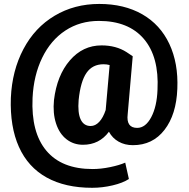

<svg xmlns="http://www.w3.org/2000/svg" viewBox="-20 -708 936 950"><path d="M857.4 -268.6Q852.5 -141.1 793.9 -65.4Q735.4 10.3 637.7 10.3Q597.7 10.3 566.9 -7.1Q536.1 -24.4 519 -56.2Q471.2 8.3 390.6 8.3Q343.8 8.3 308.6 -19.3Q273.4 -46.9 257.1 -97.7Q240.7 -148.4 247.1 -212.9Q261.7 -335 325.7 -409.2Q389.6 -483.4 482.4 -483.4Q554.2 -483.4 606 -450.2L636.7 -429.7L611.8 -143.1Q603.5 -75.2 658.7 -75.2Q700.2 -75.2 728.3 -128.2Q756.3 -181.2 759.3 -263.7Q767.6 -426.8 691.7 -515.6Q615.7 -604.5 469.2 -604.5Q376 -604.5 303.5 -556.9Q231 -509.3 188.7 -422.1Q146.5 -335 141.1 -223.6Q133.3 -52.7 209.5 37.8Q285.6 128.4 438 128.4Q479 128.4 524.9 118.9Q570.8 109.4 599.6 96.7L617.7 177.7Q587.9 197.3 537.4 209.2Q486.8 221.2 436 221.2Q302.7 221.2 210.7 170.2Q118.7 119.1 73.7 19Q28.8 -81.1 33.7 -223.6Q39.6 -358.4 95.9 -465.1Q152.3 -571.8 250.2 -630.1Q348.1 -688.5 471.2 -688.5Q594.2 -688.5 683.6 -637.5Q772.9 -586.4 817.9 -490.7Q862.8 -395 857.4 -268.6ZM369.1 -212.9Q363.8 -149.4 379.2 -116.9Q394.5 -84.5 428.7 -84.5Q451.7 -84.5 470.9 -105Q490.2 -125.5 502.9 -163.6L522.5 -386.2Q507.8 -390.1 492.2 -390.1Q437.5 -390.1 408 -347.4Q378.4 -304.7 369.1 -212.9Z"/></svg>

Font: TypoPRO Roboto
Style: Regular
Weight: 900
Designer: Google
Version: Version 2.136; 2016